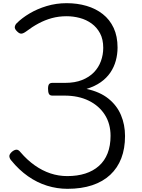

<svg xmlns="http://www.w3.org/2000/svg" viewBox="-20 -1168 894 1207"><path d="M404 19Q339 19 276 -0.5Q213 -20 156 -60Q99 -100 51 -159Q41 -170 39 -183.5Q37 -197 54 -213Q69 -226 82.5 -227Q96 -228 109 -211Q151 -162 198.5 -128.5Q246 -95 297 -78Q348 -61 403 -61Q466 -61 516 -77Q566 -93 602 -125Q638 -157 656.5 -204.5Q675 -252 675 -314Q675 -390 639 -446.5Q603 -503 538 -535Q473 -567 385 -567H309Q293 -567 287.5 -578Q282 -589 282 -610Q282 -631 288.5 -639Q295 -647 309 -647H389Q451 -647 496 -665Q541 -683 570.5 -713.5Q600 -744 614.5 -784Q629 -824 629 -867Q629 -921 609 -958.5Q589 -996 556 -1020Q523 -1044 482 -1055Q441 -1066 399 -1066Q349 -1066 305.5 -1054Q262 -1042 222 -1020.5Q182 -999 144 -970Q126 -957 114 -956.5Q102 -956 88 -970Q71 -986 73 -999Q75 -1012 85 -1022Q118 -1055 166 -1083.5Q214 -1112 273.5 -1130Q333 -1148 399 -1148Q466 -1148 524 -1131Q582 -1114 626 -1079.5Q670 -1045 694.5 -992.5Q719 -940 719 -869Q719 -827 708 -786.5Q697 -746 673.5 -711.5Q650 -677 613 -651Q576 -625 524 -609Q608 -591 661.5 -548Q715 -505 740.5 -444.5Q766 -384 766 -313Q766 -234 742.5 -173Q719 -112 673 -69Q627 -26 559.5 -3.5Q492 19 404 19Z"/></svg>

Font: Playwrite CL
Style: Regular
Weight: 400
Designer: Veronika Burian, José Scaglione
Foundry: TypeTogether
Version: Version 1.002